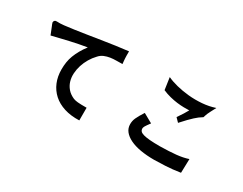

<svg xmlns="http://www.w3.org/2000/svg" viewBox="-82 -1177 2163 1707"><g transform="rotate(30 1000.0 -323.5)"><path d="M176 -609Q199 -607 241.5 -611.5Q284 -616 339 -624Q394 -632 459 -642Q524 -652 592 -663Q660 -674 728.5 -683.5Q797 -693 858 -700Q858 -675 858 -658Q858 -641 859 -627.5Q860 -614 861 -601.5Q862 -589 864 -573Q834 -572 802.5 -572Q771 -572 741 -567.5Q711 -563 683 -551.5Q655 -540 633 -515Q604 -485 581.5 -447Q559 -409 546 -368Q533 -327 530.5 -285.5Q528 -244 539 -206.5Q550 -169 576 -138.5Q602 -108 646 -89Q657 -85 667 -83Q677 -81 691 -79.5Q705 -78 726.5 -77.5Q748 -77 782 -77V53Q695 56 627.5 34.5Q560 13 513.5 -29Q467 -71 442.5 -130Q418 -189 418 -260Q418 -300 423.5 -335.5Q429 -371 442 -405Q455 -439 474.5 -474Q494 -509 523 -547Q437 -533 352.5 -513.5Q268 -494 183 -473Q166 -519 154.5 -544.5Q143 -570 140 -584Q140 -595 148.5 -603Q157 -611 176 -609Z M1304 -559 1286 -683Q1328 -663 1387 -648Q1446 -633 1513 -626.5Q1580 -620 1650 -625.5Q1720 -631 1782 -652Q1764 -618 1754 -598.5Q1744 -579 1738.5 -566.5Q1733 -554 1730.5 -545Q1728 -536 1724 -524Q1704 -512 1687.5 -499.5Q1671 -487 1652.5 -470Q1634 -453 1610 -428.5Q1586 -404 1553 -367L1516 -405Q1541 -442 1556.5 -466Q1572 -490 1584 -513Q1560 -512 1528 -512.5Q1496 -513 1459.5 -517.5Q1423 -522 1383 -532Q1343 -542 1304 -559ZM1253 -296 1348 -243Q1334 -224 1325 -211.5Q1316 -199 1311 -190Q1306 -181 1304.5 -175Q1303 -169 1303 -163Q1303 -149 1313 -138Q1323 -127 1347.5 -120Q1372 -113 1413 -109.5Q1454 -106 1517 -106Q1567 -107 1607.5 -109Q1648 -111 1682 -114.5Q1716 -118 1745.5 -124Q1775 -130 1802 -139L1798 4Q1713 17 1647 20Q1581 23 1532 24Q1455 24 1392 13Q1329 2 1284 -20Q1239 -42 1214.5 -73Q1190 -104 1190 -145Q1190 -161 1193 -176.5Q1196 -192 1203.5 -209Q1211 -226 1223 -247Q1235 -268 1253 -296Z"/></g></svg>

Font: D2Coding ligature
Style: Bold
Weight: 700
Monospace: yes
Designer: Yong-Rak Park; Jeong-Hwan Yoon; Sang-Min Lee;
Foundry: NHN Corporation
Version: Version 1.3.2; Build 20180524